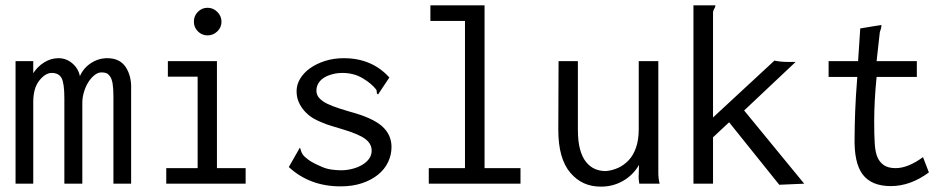

<svg xmlns="http://www.w3.org/2000/svg" viewBox="-20 -685 3540 716"><path d="M38 0V-457H104V-412Q120 -437 145 -452.5Q170 -468 198 -468Q227 -468 249.5 -449Q272 -430 278 -401Q291 -431 319 -449.5Q347 -468 380 -468Q427 -468 449 -434.5Q471 -401 469 -351V0H403V-324Q403 -355 400 -373Q397 -391 390 -400.5Q383 -410 376 -412.5Q369 -415 358 -415Q345 -415 332 -404.5Q319 -394 309 -378Q299 -362 293 -341.5Q287 -321 287 -302V0H220V-318Q220 -375 209.5 -394Q199 -413 173 -413Q149 -413 126.5 -384.5Q104 -356 104 -305V0Z M606 -457H789V-58H896V0H600V-58H717V-399H606ZM718 -641Q733 -656 754 -656Q775 -656 790.5 -640.5Q806 -625 806 -604Q806 -583 790.5 -568Q775 -553 754 -553Q733 -553 718 -568Q703 -583 703 -604Q703 -626 718 -641Z M1432 -396 1390 -333Q1385 -334 1385 -341Q1385 -348 1383 -351Q1365 -374 1332 -393.5Q1299 -413 1257 -413Q1238 -413 1220.5 -408.5Q1203 -404 1189.5 -396Q1176 -388 1168 -375.5Q1160 -363 1160 -347Q1160 -335 1166 -325.5Q1172 -316 1185 -307Q1198 -298 1221.5 -289Q1245 -280 1283 -269Q1369 -246 1404.5 -214.5Q1440 -183 1440 -137Q1440 -107 1427 -80Q1414 -53 1389 -33Q1364 -13 1329 -1.5Q1294 10 1250 10Q1135 10 1057 -62L1098 -134Q1101 -131 1102 -124.5Q1103 -118 1109 -109Q1115 -100 1131 -88.5Q1147 -77 1180 -63Q1195 -56 1214 -53Q1233 -50 1252 -50Q1272 -50 1292.5 -55Q1313 -60 1329.5 -69.5Q1346 -79 1356 -92.5Q1366 -106 1366 -123Q1366 -149 1342 -167Q1318 -185 1254 -204Q1210 -217 1196 -222Q1160 -236 1144 -246.5Q1128 -257 1115 -271.5Q1102 -286 1094 -304.5Q1086 -323 1086 -345Q1086 -369 1099 -391Q1112 -413 1135.5 -430Q1159 -447 1191.5 -457.5Q1224 -468 1262 -468Q1367 -468 1432 -396Z M1585 -665H1787V-58H1921V0H1579V-58H1714V-607H1585Z M2063 -457H2135V-202Q2135 -158 2143 -128.5Q2151 -99 2165.5 -81Q2180 -63 2198.5 -55Q2217 -47 2239 -47Q2263 -49 2285 -59Q2307 -69 2324.5 -87.5Q2342 -106 2352 -135Q2362 -164 2362 -205V-457H2435V-41Q2435 -18 2440 0H2364Q2363 -7 2362 -15.5Q2361 -24 2362 -35L2363 -70Q2341 -32 2303.5 -10.5Q2266 11 2221 11Q2186 11 2158 -1.5Q2130 -14 2107.5 -40Q2085 -66 2073.5 -106Q2062 -146 2062 -202Z M2566 -665H2648Q2648 -659 2643.5 -652Q2639 -645 2639 -639V-247L2868 -459Q2891 -454 2921 -454H2947L2755 -273L2979 0L2886 4L2699 -229L2639 -173V0H2566Z M3188 -579 3267 -592Q3267 -583 3264.5 -576Q3262 -569 3261 -565L3249 -457H3399V-398H3249Q3240 -309 3240 -231Q3240 -183 3242 -150Q3244 -117 3252.5 -98Q3261 -79 3277 -68.5Q3293 -58 3320 -58Q3366 -58 3422 -99L3444 -42Q3375 9 3302 9Q3230 9 3197 -34.5Q3164 -78 3167 -176Q3167 -212 3169 -268Q3171 -324 3177 -398H3070V-457H3180Z"/></svg>

Font: Inconsolata
Style: Regular
Weight: 400
Designer: Raph Levien, Kirill Tkachev
Foundry: Cyreal
Version: Version 1.013